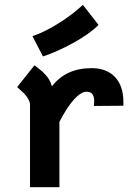

<svg xmlns="http://www.w3.org/2000/svg" viewBox="-20 -783 558 803"><path d="M115.7 -631.8Q167 -648.9 225.1 -685.5Q283.2 -722.2 326.7 -762.7L392.1 -678.7Q354 -640.6 285.9 -603.3Q217.8 -565.9 159.7 -546.9ZM197.3 -421.9Q255.4 -498 363.3 -498Q425.3 -498 460.7 -461.2Q496.1 -424.3 496.1 -355.5V-340.8L373 -339.8Q374 -350.6 374 -361.3Q374 -399.4 341.8 -399.4Q319.8 -399.4 291 -368.7Q262.2 -337.9 228.5 -273.4V0H105.5V-343.8Q105.5 -356.9 97.2 -370.6Q88.9 -384.3 80.1 -392.8Q71.3 -401.4 51.8 -418.9L124 -509.8Q127.4 -507.3 140.9 -497.1Q154.3 -486.8 158.7 -482.4Q163.1 -478 172.1 -468.3Q181.2 -458.5 186.8 -447.5Q192.4 -436.5 197.3 -421.9Z"/></svg>

Font: Fantasque Sans Mono
Style: Bold
Weight: 700
Monospace: yes
Designer: Jany Belluz
Version: Version 1.8.0 ; ttfautohint (v1.8.2)